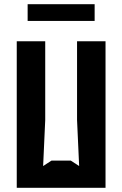

<svg xmlns="http://www.w3.org/2000/svg" viewBox="-20 -897 584 917"><path d="M60 0H484V-700H348V-324L358 -104L318 -130H226L186 -104L196 -324V-700H60ZM112 -797H432V-877H112Z"/></svg>

Font: Pescante Normal
Style: Regular
Weight: 400
Designer: Ariel Martín Pérez
Foundry: Tunera Type Foundry
Version: Version 1.000;FEAKit 1.0